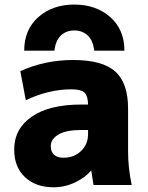

<svg xmlns="http://www.w3.org/2000/svg" viewBox="-20 -793 634 825"><path d="M198.2 -165Q198.2 -140.6 212.4 -127.9Q226.6 -115.2 252 -115.2Q297.9 -115.2 328.1 -144Q358.4 -172.9 358.4 -216.8V-234.4H329.1Q263.7 -234.4 231 -214.8Q198.2 -195.3 198.2 -165ZM293.9 -535.2Q419.9 -535.2 475.1 -485.8Q530.3 -436.5 530.3 -327.1V-142.6Q530.3 -72.3 545.9 2H381.8Q375 -38.1 372.1 -60.5Q346.7 -31.2 307.6 -11.7Q261.7 11.7 210.9 11.7Q133.8 11.7 87.4 -31.7Q41 -75.2 41 -150.4Q41 -239.3 116.2 -291.5Q191.4 -343.8 329.1 -343.8H358.4Q357.4 -380.9 343.8 -394.5Q328.1 -409.2 287.1 -409.2Q189.5 -409.2 90.8 -362.3L67.4 -487.3Q172.9 -535.2 293.9 -535.2ZM514.6 -575.2H384.8Q379.9 -619.1 356.9 -640.6Q334 -662.1 299.3 -662.1Q264.6 -662.1 241.7 -640.6Q218.8 -619.1 213.9 -575.2H84Q84 -666 145 -719.7Q206.1 -773.4 299.3 -773.4Q392.6 -773.4 453.6 -719.7Q514.6 -666 514.6 -575.2Z"/></svg>

Font: Gen Shin Gothic Heavy
Style: Bold
Weight: 900
Designer: [Source Han Sans]
Ryoko NISHIZUKA  (kana & ideographs); Paul D. Hunt (Latin, Greek & Cyrillic); Wenlong ZHANG  (bopomofo
Version: Version 1.002.20150607